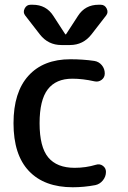

<svg xmlns="http://www.w3.org/2000/svg" viewBox="-20 -780 541 810"><path d="M287 10Q167 10 102 -58.5Q37 -127 37 -260Q37 -391 100 -460.5Q163 -530 277 -530Q330 -530 378 -523Q397 -520 409.5 -505Q422 -490 422 -470Q422 -453 408.5 -443Q395 -433 378 -437Q329 -448 285 -448Q216 -448 181.5 -403Q147 -358 147 -260Q147 -160 183.5 -116Q220 -72 295 -72Q342 -72 385 -85Q401 -90 414 -80.5Q427 -71 427 -55Q427 -35 414 -19Q401 -3 382 1Q334 10 287 10ZM396 -760H405Q422 -760 430 -744Q438 -728 428 -715L366 -635Q331 -590 275 -590H239Q183 -590 148 -635L86 -715Q76 -728 84 -744Q92 -760 109 -760H118Q175 -760 205 -713L255 -636Q255 -635 257 -635Q259 -635 259 -636L309 -713Q339 -760 396 -760Z"/></svg>

Font: Rounded Mplus 1c Medium
Style: Regular
Weight: 500
Version: Version 1.059.20150529